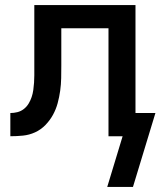

<svg xmlns="http://www.w3.org/2000/svg" viewBox="-20 -540 640 761"><path d="M507 201H405L466 0H410V-428H223V-281Q223 -256 222.5 -230.5Q222 -205 218.5 -180Q215 -155 208.5 -131Q202 -107 190 -85Q178 -63 160 -44.5Q142 -26 119 -15.5Q96 -5 71 -2.5Q46 0 21 0V-92Q35 -92 49 -95.5Q63 -99 74.5 -108Q86 -117 93.5 -129.5Q101 -142 105.5 -155.5Q110 -169 112 -183.5Q114 -198 115 -212.5Q116 -227 116 -241Q116 -255 116 -270Q116 -273 116 -275.5Q116 -278 116 -281V-520H517V-92H596Z"/></svg>

Font: Iosevka SS04 Semibold Extended
Style: Regular
Weight: 600
Width: 7
Monospace: yes
Designer: Belleve Invis
Foundry: Belleve Invis
Version: Version 19.0.0; ttfautohint (v1.8.4)